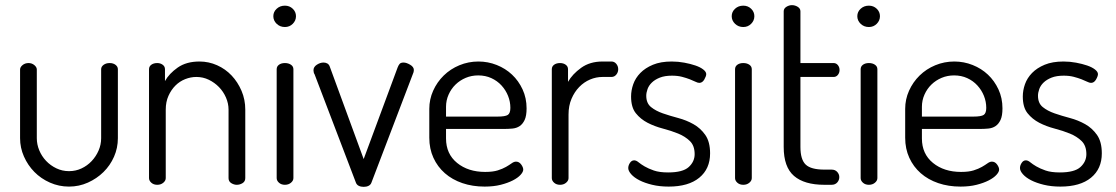

<svg xmlns="http://www.w3.org/2000/svg" viewBox="-20 -718 4335 746"><path d="M248 7Q209 7 174 -8.5Q139 -24 113.5 -50Q88 -76 73 -110Q58 -144 58 -181V-448Q58 -457 67.5 -465Q77 -473 91 -473Q104 -473 113.5 -465Q123 -457 123 -448V-181Q123 -157 132.5 -134Q142 -111 159 -93Q176 -75 199 -64Q222 -53 248 -53Q274 -53 296.5 -63.5Q319 -74 336 -92Q353 -110 363 -133Q373 -156 373 -181V-449Q373 -459 382.5 -466Q392 -473 406 -473Q420 -473 429 -466Q438 -459 438 -449V-181Q438 -143 423 -109Q408 -75 382 -49.5Q356 -24 321.5 -8.5Q287 7 248 7Z M624 -26Q624 -16 614.5 -8Q605 0 591 0Q577 0 568 -8Q559 -16 559 -26V-449Q559 -460 568 -466.5Q577 -473 591 -473Q603 -473 612 -466.5Q621 -460 621 -449V-403Q637 -432 670.5 -455.5Q704 -479 755 -479Q791 -479 823.5 -464.5Q856 -450 880 -424.5Q904 -399 918.5 -365Q933 -331 933 -292V-26Q933 -13 922.5 -6.5Q912 0 900 0Q889 0 878.5 -6.5Q868 -13 868 -26V-292Q868 -316 858 -339Q848 -362 831 -379.5Q814 -397 791.5 -408Q769 -419 743 -419Q721 -419 699.5 -410.5Q678 -402 661.5 -385.5Q645 -369 634.5 -345.5Q624 -322 624 -292Z M1087 -473Q1101 -473 1110.5 -466.5Q1120 -460 1120 -449V-26Q1120 -16 1110.5 -8Q1101 0 1087 0Q1073 0 1064 -8Q1055 -16 1055 -26V-449Q1055 -460 1064 -466.5Q1073 -473 1087 -473ZM1087 -696Q1105 -696 1117.5 -684Q1130 -672 1130 -655Q1130 -638 1117.5 -625.5Q1105 -613 1087 -613Q1068 -613 1055 -625.5Q1042 -638 1042 -655Q1042 -672 1055 -684Q1068 -696 1087 -696Z M1202 -430Q1200 -432 1199 -437Q1198 -442 1198 -445Q1198 -458 1211 -466.5Q1224 -475 1237 -475Q1245 -475 1251.5 -471.5Q1258 -468 1261 -460L1393 -100L1525 -456Q1528 -464 1532.5 -469.5Q1537 -475 1548 -475Q1559 -475 1573.5 -466.5Q1588 -458 1588 -446Q1588 -438 1584 -430L1423 -8Q1420 0 1412 4Q1404 8 1393 8Q1382 8 1374 4Q1366 0 1363 -8Z M1839 -479Q1876 -479 1910 -465.5Q1944 -452 1969.5 -428Q1995 -404 2010.5 -370.5Q2026 -337 2026 -297Q2026 -268 2018.5 -252Q2011 -236 1999 -228Q1987 -220 1971 -218.5Q1955 -217 1939 -217H1713V-180Q1713 -120 1756 -85Q1799 -50 1865 -50Q1895 -50 1914 -56Q1933 -62 1946 -69.5Q1959 -77 1968 -83.5Q1977 -90 1985 -90Q1997 -90 2005 -79Q2013 -68 2013 -59Q2013 -50 2002.5 -38.5Q1992 -27 1972.5 -17Q1953 -7 1925.5 0Q1898 7 1863 7Q1816 7 1776.5 -6.5Q1737 -20 1708.5 -45Q1680 -70 1664 -105Q1648 -140 1648 -183V-295Q1648 -332 1663 -365.5Q1678 -399 1704 -424.5Q1730 -450 1765 -464.5Q1800 -479 1839 -479ZM1913 -265Q1943 -265 1953 -271.5Q1963 -278 1963 -299Q1963 -323 1954 -345.5Q1945 -368 1928.5 -386Q1912 -404 1889 -414.5Q1866 -425 1838 -425Q1812 -425 1789.5 -415.5Q1767 -406 1750 -389.5Q1733 -373 1723 -350.5Q1713 -328 1713 -303V-265Z M2321 -419Q2296 -419 2272.5 -409Q2249 -399 2230.5 -380Q2212 -361 2200.5 -334Q2189 -307 2189 -273V-26Q2189 -16 2179.5 -8Q2170 0 2156 0Q2142 0 2133 -8Q2124 -16 2124 -26V-449Q2124 -460 2133 -466.5Q2142 -473 2156 -473Q2169 -473 2178 -466.5Q2187 -460 2187 -449V-400Q2204 -430 2238 -454.5Q2272 -479 2321 -479H2356Q2367 -479 2374.5 -470Q2382 -461 2382 -449Q2382 -437 2374.5 -428Q2367 -419 2356 -419Z M2576 -48Q2633 -48 2656 -69Q2679 -90 2679 -119Q2679 -152 2660.5 -170Q2642 -188 2615 -199Q2588 -210 2555.5 -218.5Q2523 -227 2496 -241Q2469 -255 2450.5 -278Q2432 -301 2432 -343Q2432 -367 2440.5 -391Q2449 -415 2468 -434.5Q2487 -454 2517 -466.5Q2547 -479 2590 -479Q2615 -479 2639 -474.5Q2663 -470 2682 -463.5Q2701 -457 2712.5 -448Q2724 -439 2724 -430Q2724 -422 2716.5 -409Q2709 -396 2697 -396Q2691 -396 2682 -400.5Q2673 -405 2660 -410Q2647 -415 2630 -419.5Q2613 -424 2591 -424Q2563 -424 2544 -416.5Q2525 -409 2513 -397.5Q2501 -386 2496 -372Q2491 -358 2491 -346Q2491 -317 2509.5 -302Q2528 -287 2555.5 -277.5Q2583 -268 2615 -259.5Q2647 -251 2674.5 -235.5Q2702 -220 2720.5 -193.5Q2739 -167 2739 -122Q2739 -62 2697 -27.5Q2655 7 2578 7Q2543 7 2514 0Q2485 -7 2464.5 -17.5Q2444 -28 2432.5 -41Q2421 -54 2421 -65Q2421 -75 2427.5 -85Q2434 -95 2444 -95Q2452 -95 2461 -87.5Q2470 -80 2484.5 -71.5Q2499 -63 2520.5 -55.5Q2542 -48 2576 -48Z M2868 -473Q2882 -473 2891.5 -466.5Q2901 -460 2901 -449V-26Q2901 -16 2891.5 -8Q2882 0 2868 0Q2854 0 2845 -8Q2836 -16 2836 -26V-449Q2836 -460 2845 -466.5Q2854 -473 2868 -473ZM2868 -696Q2886 -696 2898.5 -684Q2911 -672 2911 -655Q2911 -638 2898.5 -625.5Q2886 -613 2868 -613Q2849 -613 2836 -625.5Q2823 -638 2823 -655Q2823 -672 2836 -684Q2849 -696 2868 -696Z M3090 -147Q3090 -98 3110.5 -78.5Q3131 -59 3183 -59H3211Q3225 -59 3233 -50Q3241 -41 3241 -30Q3241 -18 3233 -9Q3225 0 3211 0H3183Q3105 0 3065 -34.5Q3025 -69 3025 -147V-674Q3025 -685 3035.5 -691.5Q3046 -698 3057 -698Q3069 -698 3079.5 -691.5Q3090 -685 3090 -674V-473H3219Q3229 -473 3235.5 -465Q3242 -457 3242 -446Q3242 -435 3235.5 -427Q3229 -419 3219 -419H3090Z M3356 -473Q3370 -473 3379.5 -466.5Q3389 -460 3389 -449V-26Q3389 -16 3379.5 -8Q3370 0 3356 0Q3342 0 3333 -8Q3324 -16 3324 -26V-449Q3324 -460 3333 -466.5Q3342 -473 3356 -473ZM3356 -696Q3374 -696 3386.5 -684Q3399 -672 3399 -655Q3399 -638 3386.5 -625.5Q3374 -613 3356 -613Q3337 -613 3324 -625.5Q3311 -638 3311 -655Q3311 -672 3324 -684Q3337 -696 3356 -696Z M3688 -479Q3725 -479 3759 -465.5Q3793 -452 3818.5 -428Q3844 -404 3859.5 -370.5Q3875 -337 3875 -297Q3875 -268 3867.5 -252Q3860 -236 3848 -228Q3836 -220 3820 -218.5Q3804 -217 3788 -217H3562V-180Q3562 -120 3605 -85Q3648 -50 3714 -50Q3744 -50 3763 -56Q3782 -62 3795 -69.5Q3808 -77 3817 -83.5Q3826 -90 3834 -90Q3846 -90 3854 -79Q3862 -68 3862 -59Q3862 -50 3851.5 -38.5Q3841 -27 3821.5 -17Q3802 -7 3774.5 0Q3747 7 3712 7Q3665 7 3625.5 -6.5Q3586 -20 3557.5 -45Q3529 -70 3513 -105Q3497 -140 3497 -183V-295Q3497 -332 3512 -365.5Q3527 -399 3553 -424.5Q3579 -450 3614 -464.5Q3649 -479 3688 -479ZM3762 -265Q3792 -265 3802 -271.5Q3812 -278 3812 -299Q3812 -323 3803 -345.5Q3794 -368 3777.5 -386Q3761 -404 3738 -414.5Q3715 -425 3687 -425Q3661 -425 3638.5 -415.5Q3616 -406 3599 -389.5Q3582 -373 3572 -350.5Q3562 -328 3562 -303V-265Z M4098 -48Q4155 -48 4178 -69Q4201 -90 4201 -119Q4201 -152 4182.5 -170Q4164 -188 4137 -199Q4110 -210 4077.5 -218.5Q4045 -227 4018 -241Q3991 -255 3972.5 -278Q3954 -301 3954 -343Q3954 -367 3962.5 -391Q3971 -415 3990 -434.5Q4009 -454 4039 -466.5Q4069 -479 4112 -479Q4137 -479 4161 -474.5Q4185 -470 4204 -463.5Q4223 -457 4234.5 -448Q4246 -439 4246 -430Q4246 -422 4238.5 -409Q4231 -396 4219 -396Q4213 -396 4204 -400.5Q4195 -405 4182 -410Q4169 -415 4152 -419.5Q4135 -424 4113 -424Q4085 -424 4066 -416.5Q4047 -409 4035 -397.5Q4023 -386 4018 -372Q4013 -358 4013 -346Q4013 -317 4031.5 -302Q4050 -287 4077.5 -277.5Q4105 -268 4137 -259.5Q4169 -251 4196.5 -235.5Q4224 -220 4242.5 -193.5Q4261 -167 4261 -122Q4261 -62 4219 -27.5Q4177 7 4100 7Q4065 7 4036 0Q4007 -7 3986.5 -17.5Q3966 -28 3954.5 -41Q3943 -54 3943 -65Q3943 -75 3949.5 -85Q3956 -95 3966 -95Q3974 -95 3983 -87.5Q3992 -80 4006.5 -71.5Q4021 -63 4042.5 -55.5Q4064 -48 4098 -48Z"/></svg>

Font: AkaAcidDosis
Style: Regular
Weight: 400
Designer: Edgar Tolentino, Pablo Impallari, Igino Marini, Aka-Acid
Foundry: Edgar Tolentino, Pablo Impallari, Igino Marini, Cyberella
Version: Version 1.007